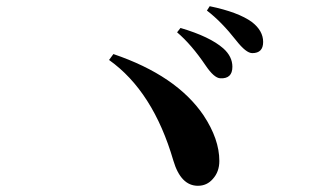

<svg xmlns="http://www.w3.org/2000/svg" viewBox="-20 -743 1040 618"><path d="M642 -532Q596 -600 550 -639L561 -653Q656 -625 699 -587Q728 -561 728 -528Q728 -489 689 -491Q669 -492 642 -532ZM740 -613Q693 -673 646 -709L655 -723Q747 -704 791 -672Q827 -644 827 -608Q827 -572 792 -572Q772 -572 740 -613ZM345 -569Q548 -500 635 -372Q686 -295 686 -225Q686 -190 665 -167Q646 -145 617 -145Q562 -145 538 -226Q473 -449 331 -550Z"/></svg>

Font: Source Han Serif JP
Style: Bold
Weight: 700
Designer: Ryoko NISHIZUKA  (kana & ideographs); Frank Grießhammer (Latin, Greek & Cyrillic); Wenlong ZHANG  (bopomofo); Sandoll Co
Foundry: Adobe Systems Incorporated
Version: Version 1.000;PS 1;hotconv 16.6.53;makeotf.lib2.5.65590